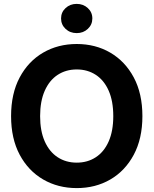

<svg xmlns="http://www.w3.org/2000/svg" viewBox="-20 -967 798 998"><path d="M378.9 10.7Q281.7 10.7 204.3 -34.2Q127 -79.1 82.3 -162.8Q37.6 -246.6 37.6 -363.3Q37.6 -480.5 82.3 -564.5Q127 -648.4 204.3 -693.4Q281.7 -738.3 378.9 -738.3Q476.1 -738.3 553.2 -693.4Q630.4 -648.4 675.3 -564.5Q720.2 -480.5 720.2 -363.3Q720.2 -246.6 675.3 -162.6Q630.4 -78.6 553.2 -33.9Q476.1 10.7 378.9 10.7ZM378.9 -121.6Q435.1 -121.6 478 -149.7Q521 -177.7 544.9 -231.9Q568.8 -286.1 568.8 -363.3Q568.8 -441.4 544.9 -495.6Q521 -549.8 478 -577.9Q435.1 -606 378.9 -606Q322.8 -606 279.8 -577.9Q236.8 -549.8 212.6 -495.4Q188.5 -440.9 188.5 -363.3Q188.5 -286.1 212.6 -231.9Q236.8 -177.7 279.8 -149.7Q322.8 -121.6 378.9 -121.6ZM378.9 -794.9Q344.2 -794.9 320.8 -816.9Q297.4 -838.9 297.4 -871.1Q297.4 -903.3 320.8 -925Q344.2 -946.8 378.4 -946.8Q413.1 -946.8 436.5 -925Q460 -903.3 460 -871.1Q460 -838.9 436.5 -816.9Q413.1 -794.9 378.9 -794.9Z"/></svg>

Font: Inter 24pt
Style: Bold
Weight: 700
Designer: Rasmus Andersson
Foundry: rsms
Version: Version 4.001;git-66647c0bb